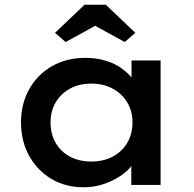

<svg xmlns="http://www.w3.org/2000/svg" viewBox="-20 -783 822 813"><path d="M334 10Q257 10 197.5 -25.5Q138 -61 103.5 -123Q69 -185 69 -265Q69 -344 104 -406Q139 -468 200.5 -503Q262 -538 341 -538Q388 -538 427.5 -526Q467 -514 496.5 -492.5Q526 -471 544 -445.5Q562 -420 566 -392L537 -395V-527H660V0H536V-134L563 -133Q558 -108 538.5 -82.5Q519 -57 487.5 -36.5Q456 -16 417 -3Q378 10 334 10ZM367 -99Q418 -99 457.5 -120Q497 -141 519 -178.5Q541 -216 541 -265Q541 -312 519 -349Q497 -386 457.5 -407.5Q418 -429 367 -429Q315 -429 276 -407.5Q237 -386 215.5 -349Q194 -312 194 -265Q194 -216 215.5 -178.5Q237 -141 276 -120Q315 -99 367 -99ZM258 -605 213 -644 338 -763H428L553 -644L508 -605L368 -682H398Z"/></svg>

Font: Lexend Exa Medium
Style: Regular
Weight: 500
Designer: Bonnie Shaver-Troup, Thomas Jockin
Foundry: Lexend
Version: Version 1.007